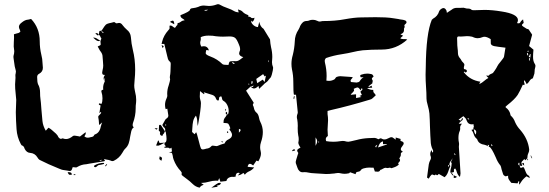

<svg xmlns="http://www.w3.org/2000/svg" viewBox="-20 -798 2576 901"><path d="M456.1 -652.8Q457.5 -644 465.8 -644H467.8Q463.4 -647.9 460.4 -649.9ZM448.7 -42.5 457.5 -45.9 456.5 -48.3 447.8 -45.4ZM471.7 -416 473.1 -433.1Q469.7 -427.7 469.7 -424.3Q469.7 -419.4 471.7 -416ZM442.9 -634.3 441.4 -636.2Q439 -642.6 433.6 -642.6Q431.2 -642.6 427.2 -640.6Q430.2 -637.7 439.9 -630.9Q441.4 -633.3 441.9 -633.8Q442.4 -633.8 442.9 -634.3ZM475.6 -17.1 473.1 -19.5 480.5 -28.3 482.9 -25.9ZM333.5 23.4H325.7L325.2 21L333 19ZM308.1 22.5Q301.8 22.5 297.4 9.8Q307.1 9.8 311.8 11.7Q316.4 13.7 317.4 21.5Q311.5 22.5 308.1 22.5ZM426.8 -13.2Q424.8 -13.2 421.4 -15.1Q421.9 -16.1 421.9 -18.3Q421.9 -20.5 423.3 -22Q443.8 -33.7 467.3 -33.7L468.8 -28.8Q450.2 -23.9 443.8 -23.4Q440.4 -23.4 435.8 -18.3Q431.2 -13.2 426.8 -13.2ZM451.2 -606 451.7 -605.5Q455.6 -616.2 455.6 -618.7Q453.1 -620.1 451.2 -625.5Q448.2 -633.8 442.9 -634.3L446.8 -652.8L456.1 -653.8L460.4 -659.7Q465.3 -666.5 469.7 -673.8Q475.6 -683.1 483.6 -686.3Q491.7 -689.5 501 -690.9Q507.8 -692.4 514.2 -694.3Q518.1 -694.3 520 -692.4Q522.5 -688.5 527.8 -688.5Q530.3 -688.5 532.7 -689.5H533.2Q536.1 -690.4 538.6 -690.4Q548.3 -690.4 554.7 -680.7Q564 -668.5 575.2 -658.7Q592.3 -645.5 594.2 -624Q596.2 -593.3 603.5 -563.5Q614.3 -520.5 614.3 -470.7Q614.3 -447.3 611.8 -423.8L609.9 -397Q609.9 -386.2 612.3 -375.5L614.3 -365.2Q619.1 -347.7 619.1 -329.1Q619.1 -318.8 617.7 -308.6Q616.7 -304.2 616.7 -290Q616.7 -254.4 604 -220.7Q602.5 -215.8 602.5 -210Q602.5 -205.1 607.9 -200.2Q599.6 -195.8 596.2 -182.6L595.7 -180.7Q592.8 -168.9 590.8 -156.7Q588.9 -140.6 584 -125.5Q579.1 -110.4 565.4 -98.1Q562.5 -95.7 554.2 -81.1Q540 -56.2 514.2 -43.5Q510.7 -42 506.8 -42Q503.9 -42 500.5 -43.9Q491.2 -47.9 479 -49.3L467.8 -51.8Q469.7 -48.3 470.9 -46.4Q472.2 -44.4 472.7 -43L472.2 -42.5Q470.7 -41 447.5 -37.8Q424.3 -34.7 400.9 -30.3Q393.1 -28.3 384.8 -27.3Q362.3 -26.4 342.3 -14.2Q339.8 -12.2 336.4 -12.2Q333 -12.2 329.1 -12.9Q325.2 -13.7 321.3 -13.7L317.4 -2.9Q314.5 4.4 307.6 4.4L303.7 3.9L275.4 -0.5Q269.5 -1.5 264.2 -3.9L256.8 -6.8Q206.5 -26.9 165.5 -47.9Q160.2 -51.3 155.8 -59.1Q144 -79.1 121.1 -80.6Q105 -81.5 95.7 -99.6Q94.7 -101.6 94.2 -104Q90.8 -113.3 82.5 -115.7Q81.1 -115.7 78.6 -120.6L77.6 -122.1Q60.1 -154.8 57.6 -191.9Q54.7 -231.4 54.2 -271.5Q54.2 -285.2 55.2 -299.6Q56.2 -314 56.2 -329.1Q55.7 -338.4 51.3 -382.3Q50.8 -389.2 50.8 -402.3L52.7 -433.1L52.2 -444.3Q52.2 -449.2 53.5 -453.1Q54.7 -457 54.7 -462.4Q54.7 -464.8 53.7 -468.3Q48.3 -486.3 46.4 -505.4L43.9 -522.9Q43 -527.3 43 -530.8Q43 -533.7 43.5 -536.1Q46.9 -547.4 46.9 -558.1L44.4 -579.6Q44.4 -593.3 44.9 -600.6Q45.9 -611.3 45.9 -621.1L45.4 -637.2Q51.3 -639.6 56.9 -640.6Q62.5 -641.6 67.1 -643.3Q71.8 -645 75.7 -649.9L72.8 -658.7Q68.8 -666 68.8 -671.9Q68.8 -682.6 81.5 -691.9Q96.7 -704.6 109.9 -705.6Q115.7 -706.1 121.1 -708L126 -709Q166.5 -666.5 166.5 -603.5Q166.5 -572.8 173.8 -542Q179.2 -522 179.7 -500L181.2 -480Q181.2 -461.4 164.1 -452.1Q154.3 -447.3 154.3 -436.5Q154.3 -412.1 158.7 -402.3Q168 -386.7 168 -364.3Q168 -346.2 169.9 -333.5Q171.9 -320.8 174.3 -284.7Q176.3 -257.3 179.2 -230Q181.6 -207 194.8 -184.6L207.5 -198.7L210.9 -196.8Q217.8 -193.8 243.2 -170.4Q247.1 -166.5 250.5 -161.6Q253.4 -153.3 258.8 -149.4Q262.2 -146.5 265.1 -146.5Q269 -146.5 273.9 -148.9Q282.2 -145.5 290 -145.5Q305.2 -145.5 322.3 -159.7Q324.2 -161.1 327.1 -161.6Q332.5 -161.6 348.1 -158.7L355 -157.2L381.8 -177.7L382.3 -173.3Q382.3 -168.9 380.6 -166Q378.9 -163.1 376 -158.2Q382.8 -151.9 392.1 -151.9Q397.9 -151.9 405.3 -154.3Q407.7 -155.3 410.6 -155.3Q417.5 -156.2 420.4 -161.4Q423.3 -166.5 424.8 -167Q447.3 -173.8 453.1 -204.6Q454.1 -209.5 456.5 -215.8L459.5 -223.6L446.3 -212.4Q445.3 -212.4 444.8 -211.9L444.3 -222.7Q443.8 -234.4 441.4 -245.6L440.9 -249.5Q440.9 -253.9 447.8 -259.8Q454.6 -265.6 454.6 -270.5Q454.6 -272.5 454.1 -272.5Q453.6 -272.5 453.6 -272.9H453.1Q452.6 -272.5 452.4 -272.2Q452.1 -272 452.1 -271.7Q452.1 -271.5 446.3 -267.1L452.1 -303.2Q451.7 -303.7 450.2 -303.7Q443.8 -305.7 443.8 -309.1Q443.8 -310.5 444.8 -313Q447.8 -312 456.5 -310.5L457 -312.5Q460.9 -320.3 460.9 -336.9Q460.9 -352.1 456.1 -366.7L455.6 -370.1Q455.6 -376 464.4 -377Q463.9 -380.9 463.9 -385.3Q463.9 -401.4 471.7 -415.5Q466.3 -422.4 466.3 -430.2Q466.3 -438 472.2 -446.3Q463.9 -446.3 461.7 -449Q459.5 -451.7 459.5 -458L461.4 -469.2Q464.4 -480 464.4 -490.7L462.9 -513.2Q461.4 -524.9 461.4 -531.2Q461.4 -544.4 452.6 -555.7Q446.8 -563 442.9 -571.8L438.5 -579.6Q440.4 -581.5 442.4 -582Q450.7 -585 451.7 -586.9Q452.6 -588.9 452.6 -590.8Q452.6 -593.8 451.7 -598.6Q451.2 -601.1 451.2 -606ZM450.7 -606.4Q446.3 -605 443.4 -605Q434.1 -605 422.4 -616.7L417 -621.6H418.9Q425.8 -621.6 431.2 -618.9Q436.5 -616.2 441.9 -612.3Q446.3 -608.9 450.7 -606.4ZM451.2 -606Q450.7 -606 450.7 -606.4H451.2Z M1045.4 -260.7Q1044.9 -260.7 1044.9 -261.2H1045.4ZM1039.6 -278.8 1035.6 -280.3 1039.1 -287.1 1041 -286.6ZM1047.4 -173.3Q1044.9 -175.8 1044.9 -176.8Q1044.9 -178.7 1046.1 -180.2Q1047.4 -181.6 1047.9 -182.6L1051.8 -177.7ZM1026.4 -129.9 1019 -131.8 1020 -135.3 1026.9 -132.8ZM1044.9 -261.2Q1039.6 -261.2 1039.6 -264.2V-267.6Q1040 -269 1040 -271Q1040 -272.5 1038.6 -273.4Q1046.4 -272.5 1046.4 -266.6Q1046.4 -264.2 1044.9 -261.2ZM931.6 -96.7Q936 -96.7 949.2 -100.6Q962.4 -101.6 970.7 -110.8Q973.6 -114.7 978 -114.7Q981.9 -114.7 987.1 -113.5Q992.2 -112.3 996.1 -112.3Q998.5 -112.3 1001 -113.3Q1015.6 -120.1 1034.2 -125Q1038.6 -137.7 1051.8 -143.6Q1068.8 -151.9 1068.8 -164.6Q1068.8 -172.9 1062 -183.1Q1056.6 -188.5 1056.6 -190.9Q1056.6 -193.4 1061 -195.8Q1056.6 -209.5 1051.8 -216.8Q1047.4 -221.2 1028.8 -221.2Q1028.8 -226.6 1029.3 -229Q1029.3 -239.3 1038.6 -249.5Q1042.5 -254.9 1045.4 -260.7Q1046.4 -261.2 1047.9 -261.5Q1049.3 -261.7 1050.8 -263.2Q1053.2 -270 1053.2 -277.8Q1053.2 -286.6 1050.3 -295.9Q1043.9 -314.5 1031.7 -322.8Q1022.9 -327.1 1022 -335Q1021.5 -339.8 1018.6 -345.7Q1007.8 -345.7 1007.8 -335.4Q1007.8 -328.1 1004.4 -326.2Q997.1 -326.2 993.7 -335Q989.3 -348.1 976.6 -352.5L936 -365.2L939.5 -357.4Q938.5 -357.4 937 -356Q931.2 -361.3 918.5 -370.6Q918.5 -359.4 918 -354.7Q917.5 -350.1 917.5 -346.2Q917.5 -336.9 920.4 -328.1Q922.9 -321.3 922.9 -313.5Q922.9 -284.7 908.2 -206.5Q906.2 -216.8 905.8 -226.1Q905.8 -242.2 899.4 -255.4Q889.2 -242.7 886.2 -228.5Q883.3 -214.4 882.8 -199.7Q882.3 -189 881.3 -178.7Q886.7 -173.3 893.1 -168L900.4 -177.7Q903.8 -172.9 908.7 -151.9Q920.9 -101.1 925 -98.9Q929.2 -96.7 931.6 -96.7ZM1164.1 -389.6Q1167 -389.6 1170.9 -396.5L1156.7 -392.1Q1161.6 -389.6 1164.1 -389.6ZM1052.2 -493.2Q1054.7 -505.9 1057.6 -508.5Q1060.5 -511.2 1080.6 -511.2Q1083 -510.7 1085.9 -510.7Q1093.3 -510.7 1099.4 -513.9Q1105.5 -517.1 1110.6 -521.5Q1115.7 -525.9 1121.6 -529.8Q1102.1 -535.6 1102.1 -547.4Q1102.1 -550.8 1103.5 -554.2Q1106.9 -561 1106.9 -567.4Q1106.4 -578.1 1101.6 -587.9Q1091.3 -614.7 1082.5 -620.8Q1073.7 -627 1057.6 -627L1026.4 -626Q1009.8 -626 993.2 -627.9Q980 -630.9 958.5 -630.9Q937 -630.9 921.9 -623.5L922.4 -613.8Q922.4 -610.4 921.4 -607.9Q919.4 -602.1 919.4 -596.7Q919.4 -589.8 924.3 -579.6Q931.6 -581.1 937 -581.1Q954.6 -581.1 960.4 -561.5Q952.1 -563.5 948.2 -563.5Q945.3 -553.7 945.3 -548.3Q945.3 -542.5 959.5 -536.1L967.8 -532.7Q999.5 -521 1023.9 -497.1Q1027.8 -493.2 1052.2 -493.2ZM1187 -407.7 1212.9 -424.3 1221.7 -413.1 1228 -442.9 1221.7 -439.5 1214.8 -450.2 1182.6 -427.7ZM1101.1 -175.3Q1109.4 -184.1 1109.4 -187.5Q1109.4 -190.9 1101.1 -193.4ZM1163.1 -404.3 1166.5 -415 1160.6 -417.5 1159.2 -405.3ZM1077.1 -497.6 1082 -501.5 1070.3 -506.3 1068.8 -503.4ZM945.8 -747.6Q950.7 -747.6 956.5 -752.4L938 -751Q941.4 -747.6 945.8 -747.6ZM1241.2 -506.8V-514.6H1238.8L1239.3 -506.8ZM1148.4 -400.4 1150.4 -403.8 1146.5 -405.8 1145 -403.3ZM757.3 -207 759.3 -207.5V-215.3H756.3ZM917 82.5Q898.4 79.6 883.3 64.5Q870.6 51.8 855.5 41Q842.8 30.8 839.4 28.8Q832 24.4 832 19Q832 16.6 833 13.7Q833 11.2 828.6 5.4Q806.2 -18.1 794.9 -48.8Q791.5 -57.6 790.5 -67.4Q788.1 -80.1 784.9 -81.1Q781.7 -82 778.8 -82L771.5 -81.5L787.1 -86.9L784.7 -105Q782.7 -104 780.3 -102.3Q777.8 -100.6 776.9 -100.6Q773.9 -105 767.6 -105L756.3 -104.5Q752.4 -104.5 749.5 -107.9L758.8 -111.3Q751.5 -117.7 751.5 -123Q751.5 -125.5 752.9 -128.4Q761.2 -130.4 761.2 -143.1L761.7 -144.5Q761.7 -156.7 757.8 -178.7Q757.8 -180.2 754.4 -181.6Q755.4 -185.1 755.4 -188.5Q755.4 -197.3 747.6 -201.7Q746.1 -203.1 741.7 -211.4L754.9 -234.9Q757.3 -239.3 761.2 -241.7Q770 -247.1 770 -255.9L765.1 -288.1L757.3 -285.6Q754.4 -295.9 754.4 -305.7Q754.4 -321.3 761.7 -336.4Q765.1 -343.8 765.1 -348.6L764.6 -357.9Q764.6 -377.9 771.5 -397Q778.3 -419.4 778.3 -425.3Q778.3 -429.7 776.9 -435.5Q776.9 -440.4 777.8 -443.8Q780.3 -451.2 781.2 -499Q781.2 -505.9 776.4 -509.3Q768.6 -515.1 766.1 -529.8Q765.6 -530.3 765.6 -531.2Q763.7 -542 751 -591.8H738.3L740.7 -602.1Q747.6 -631.3 770 -656.2Q775.4 -661.6 775.9 -665Q775.9 -673.3 775.4 -677.2Q778.3 -678.2 780.8 -678.2Q785.2 -678.2 791.5 -672.9Q792 -672.9 792 -672.4Q797.9 -667.5 800.8 -667.5Q803.2 -668.5 807.6 -676.3Q808.1 -677.7 809.6 -678.2Q813.5 -680.2 813.5 -689.5Q821.3 -689.9 828.4 -695.8Q835.4 -701.7 846.7 -703.1Q842.3 -707.5 837.6 -710.2Q833 -712.9 829.8 -716.3Q826.7 -719.7 826.7 -726.6Q870.1 -743.7 871.3 -751.5Q872.6 -759.3 885.3 -759.8Q898.4 -761.2 910.2 -765.6Q922.4 -772 936.5 -772L960 -770Q978.5 -770 996.6 -776.9Q999.5 -778.3 1003.4 -778.3Q1006.8 -778.3 1009.8 -776.9Q1026.9 -767.1 1045.9 -760.7Q1064.9 -754.4 1083 -743.7Q1086.4 -741.7 1100.1 -739.7L1096.7 -753.9Q1112.3 -749 1115.7 -745.6Q1126 -733.9 1140.1 -729Q1146 -727.1 1146 -723.6Q1146 -722.2 1144.5 -720.2Q1146 -719.7 1148.4 -719.5Q1150.9 -719.2 1153.1 -718.8Q1155.3 -718.3 1156.2 -716.8Q1160.2 -712.9 1164.1 -712.9Q1169.4 -712.9 1174.3 -714.8Q1173.3 -709.5 1172.4 -706.1Q1171.4 -702.6 1165 -695.3Q1163.1 -697.3 1160.2 -701.2L1158.7 -695.3Q1161.6 -686 1170.9 -678.7Q1180.2 -671.4 1190.4 -670.9Q1192.4 -681.2 1196.8 -695.8Q1200.7 -672.9 1216.8 -662.6Q1218.3 -661.1 1242.2 -621.1L1247.1 -613.3Q1248.5 -592.8 1252 -576.2Q1257.8 -553.2 1257.8 -530.3Q1257.8 -523.4 1257.1 -517.3Q1256.3 -511.2 1256.3 -506.3Q1256.3 -494.1 1261.2 -482.9Q1261.7 -481.4 1261.7 -479.5Q1261.7 -470.7 1255.4 -447.3Q1252 -436.5 1249.5 -433.6Q1242.7 -427.2 1237.3 -418.9Q1233.4 -414.1 1227.3 -410.2Q1221.2 -406.2 1216.3 -400.4Q1214.8 -398.4 1195.8 -380.9L1193.4 -394Q1191.9 -394 1189.9 -392.1Q1180.2 -382.8 1171.9 -382.8Q1163.6 -382.8 1156.2 -392.1L1134.8 -372.6L1170.4 -316.4Q1170.4 -314 1168.5 -311.3Q1166.5 -308.6 1166.5 -305.7Q1166.5 -303.7 1168 -301.3Q1170.9 -296.9 1171.4 -291.5Q1174.8 -275.4 1185.1 -268.1Q1192.9 -261.2 1196.3 -242.2Q1197.8 -233.9 1201.2 -227.1Q1213.4 -203.6 1213.4 -178.7Q1213.4 -155.3 1204.6 -130.4Q1200.7 -118.7 1200.7 -107.4Q1200.7 -98.1 1203.1 -88.9Q1204.6 -82.5 1204.6 -76.7Q1204.6 -62.5 1192.4 -41L1183.6 -44.4L1168 -21.5Q1158.7 -29.3 1152.8 -29.3Q1144.5 -29.3 1142.1 -15.1Q1149.4 -14.6 1157 -13.7Q1164.6 -12.7 1172.9 -12.2Q1162.1 0.5 1149.4 5.9Q1136.7 11.2 1128.9 22Q1125 15.6 1123 13.7Q1119.6 15.1 1116.7 17.1Q1108.9 23.4 1096.2 25.4Q1096.7 24.4 1105.5 14.2Q1101.6 12.7 1098.1 12.7Q1086.4 12.7 1085.4 31.2Q1080.1 32.2 1074.2 32.2Q1072.3 31.7 1069.8 31.7Q1064.5 31.7 1058.6 33.7Q1044.9 38.6 1042.5 51.3Q1018.6 54.7 1014.2 54.7L1008.8 37.6L1003.4 50.3Q998.5 49.8 993.2 49.8Q977.1 49.8 960.2 54.9Q943.4 60.1 923.3 60.5L936 68.8Q922.9 73.7 920.4 78.1Q918.5 81.1 917 82.5ZM742.2 -160.2Q730.5 -162.1 730.5 -171.4Q731.4 -174.3 731.4 -176.8Q731.4 -180.7 727.1 -183.1Q725.6 -184.1 725.1 -185.1Q726.1 -208.5 726.6 -210.4Q729.5 -212.4 731.4 -212.4Q733.9 -212.4 736.3 -209Q746.1 -193.4 753.9 -182.1Q751.5 -174.8 750 -172.9Q743.2 -167 742.2 -160.2ZM971.7 83Q1000.5 61.5 1004.2 60.8Q1007.8 60.1 1009.3 60.1L1016.6 60.5Q1015.6 66.4 1012 68.6Q1008.3 70.8 1004.2 71.5Q1000 72.3 996.6 73.7L1002.4 78.1ZM722.7 -114.3Q719.2 -114.3 712.4 -115.2L721.7 -138.2H724.6Q726.1 -134.8 727.1 -130.9L729 -127L752.9 -128.4Q726.6 -114.3 722.7 -114.3ZM737.3 -43.5Q727.5 -49.8 727.5 -53.2Q727.5 -57.1 729.5 -64.5Q740.2 -60.1 740.2 -55.7Q740.2 -52.2 737.3 -43.5ZM797.9 -684.1 777.3 -695.3Q786.1 -701.2 790.5 -701.2Q796.9 -701.2 797.9 -684.1ZM714.8 -189.9Q712.9 -189.9 705.1 -195.8L719.2 -196.3Q716.8 -189.9 714.8 -189.9ZM742.7 -572.8 738.3 -586.4Q748 -583 748 -580.1Q748 -577.6 742.7 -572.8ZM754.4 -181.6 753.9 -182.1Q754.4 -182.1 754.4 -181.6Z M1648.9 19.5 1622.6 10.3Q1620.1 15.6 1614.7 15.6Q1606 17.6 1597.2 17.6Q1587.9 17.6 1577.6 15.1Q1572.3 13.7 1565.9 13.7Q1560.1 13.7 1554.2 15.1Q1548.3 16.6 1542.5 16.6Q1526.4 18.6 1509.8 18.6Q1499 18.6 1460.9 15.6Q1437.5 14.6 1425.8 11.7Q1418 9.8 1409.7 9.8L1399.9 10.3Q1391.1 10.3 1384.8 4.2Q1378.4 -2 1376 -10.3L1368.2 -32.2Q1367.7 -35.2 1367.7 -38.6Q1367.7 -42 1376.5 -69.8L1379.9 -80.1Q1374.5 -86.9 1374.5 -91.8Q1374.5 -98.1 1390.1 -105Q1389.2 -106.9 1387.7 -108.9Q1386.2 -110.8 1383.1 -117.2Q1379.9 -123.5 1379.9 -128.9Q1381.8 -136.7 1381.8 -145Q1381.8 -153.8 1379.4 -163.1Q1377 -175.3 1377 -197.3L1377.4 -207Q1377.4 -222.2 1375 -236.8Q1373 -243.2 1373 -249Q1373 -257.3 1376.5 -265.1Q1377.4 -267.6 1377.4 -270.5Q1377.4 -273.4 1371.1 -333.5L1369.1 -353.5H1359.4Q1356.4 -361.8 1356.4 -415.5Q1356.4 -444.3 1350.1 -472.7Q1347.7 -485.4 1347.7 -498.5Q1347.7 -519 1354 -540Q1361.8 -571.3 1363.3 -603.5Q1363.8 -633.8 1380.9 -659.2Q1383.8 -663.6 1385.7 -668.5Q1389.6 -681.6 1400.4 -692.4Q1407.7 -699.7 1420.9 -699.7Q1426.3 -699.7 1432.1 -702.4Q1438 -705.1 1448.7 -705.1Q1459 -705.1 1468.8 -700.2Q1474.6 -696.8 1480.5 -696.8Q1484.4 -696.8 1487.8 -698Q1491.2 -699.2 1496.6 -699.2Q1553.7 -699.2 1596.7 -707.5Q1645 -716.3 1674.8 -716.3Q1697.3 -717.3 1742.2 -717.3Q1764.6 -717.3 1787.1 -716.3Q1809.6 -715.3 1832 -711.4Q1841.3 -709.5 1850.6 -708.5L1854.5 -707.5Q1875 -705.6 1883.8 -700.7Q1887.7 -698.7 1887.7 -691.9Q1886.7 -688.5 1881.3 -684.1L1877.4 -680.2Q1878.9 -675.8 1878.9 -670.9Q1878.4 -668.9 1877.4 -667.2Q1876.5 -665.5 1876 -664.3Q1875.5 -663.1 1875.5 -662.1L1876 -657.2Q1876 -642.1 1858.9 -637.2L1871.6 -630.4L1858.4 -618.7Q1863.3 -614.3 1876 -614.3L1879.9 -614.7Q1885.3 -614.7 1891.1 -612.3Q1839.4 -565.4 1771.5 -565.4Q1721.7 -565.4 1682.6 -562Q1657.7 -559.1 1633.8 -553.2Q1616.7 -548.8 1583.5 -543.5Q1546.4 -538.1 1510.7 -525.9Q1506.8 -523.9 1504.4 -516.6L1503.9 -511.7Q1503.9 -506.8 1504.9 -503.9Q1512.7 -472.7 1512.7 -440.9Q1512.7 -430.2 1511.7 -419.4Q1517.6 -418.5 1523.4 -418.5Q1537.1 -418.5 1548.8 -425.3Q1551.3 -426.8 1553 -429.7Q1554.7 -432.6 1556.4 -434.6Q1558.1 -436.5 1559.8 -437Q1561.5 -437.5 1563 -438Q1569.8 -440.4 1577.1 -440.4Q1597.7 -439.5 1618.7 -437.5L1635.3 -436Q1633.8 -431.6 1629.4 -427.2Q1625 -422.9 1625 -418.9Q1625 -416.5 1627.4 -413.1Q1647 -410.6 1653.3 -410.6Q1665.5 -412.1 1668 -417Q1675.8 -430.2 1686.5 -435.5H1672.4Q1670.4 -439.5 1670.4 -443.4Q1670.9 -446.8 1677.2 -448.2Q1689.9 -452.6 1703.1 -452.6Q1711.4 -452.6 1720.2 -450.7H1720.7Q1724.1 -450.2 1725.8 -449.2Q1727.5 -448.2 1729 -446.3Q1730.5 -444.3 1733.4 -439.5Q1731.9 -437.5 1729.2 -435.3Q1726.6 -433.1 1725.8 -431.2Q1725.1 -429.2 1725.1 -428.2Q1725.1 -425.8 1728 -421.9Q1729 -420.9 1729 -417Q1728.5 -414.1 1727.8 -411.4Q1727.1 -408.7 1727.1 -406.7L1709 -393.1Q1710 -392.6 1711.4 -389.6L1723.6 -396L1726.6 -386.7L1702.6 -384.8Q1713.9 -376 1731.9 -376L1731.4 -371.1Q1731.4 -368.7 1732.9 -365.5Q1734.4 -362.3 1738 -358.9Q1741.7 -355.5 1743.2 -350.6L1729 -337.4L1727.1 -335.9Q1724.1 -332.5 1714.8 -330.1Q1618.2 -300.8 1533.7 -281.7L1517.1 -277.3V-262.7Q1519.5 -248 1519.5 -233.9Q1519.5 -222.7 1518.3 -211.7Q1517.1 -200.7 1517.1 -189.5Q1517.1 -176.3 1518.6 -159.7Q1508.8 -153.8 1508.8 -145Q1508.8 -141.1 1510.7 -135.7Q1527.3 -132.8 1544.4 -132.8Q1561 -132.8 1578.1 -135.7Q1583.5 -136.7 1588.4 -136.7Q1597.2 -136.7 1605.5 -133.8Q1608.4 -132.8 1614.3 -132.8L1623.5 -134.3Q1626 -135.3 1628.4 -135.3Q1640.6 -137.7 1653.3 -141.1Q1680.2 -148.4 1709 -149.9Q1719.2 -149.9 1725.3 -150.4Q1731.4 -150.9 1735.4 -150.9Q1745.1 -150.9 1755.9 -144.5L1759.8 -146.5Q1763.7 -148.9 1766.6 -148.9Q1769 -148.9 1773.4 -146.2Q1777.8 -143.6 1783.7 -143.6Q1793 -143.6 1805.2 -150.4Q1812 -154.3 1816.9 -154.3Q1822.3 -154.3 1828.1 -148.9L1836.9 -142.6V-152.8Q1848.6 -149.9 1859.9 -146L1859.4 -137.2L1861.3 -136.2Q1864.3 -135.7 1866.7 -134.3Q1874.5 -130.9 1874.5 -125Q1874.5 -120.1 1867.7 -111.8Q1860.8 -103.5 1860.8 -98.6Q1860.8 -91.3 1871.1 -85.4Q1860.8 -83 1860.8 -75.2L1861.3 -71.3Q1861.3 -66.4 1856.4 -59.1Q1856.4 -58.1 1855 -56.6L1853.5 -55.2Q1857.4 -50.3 1857.4 -46.9Q1857.4 -40.5 1849.6 -33.7L1848.6 -32.7Q1848.6 -32.2 1848.9 -31Q1849.1 -29.8 1849.9 -28.6Q1850.6 -27.3 1851.1 -26.9V-25.4Q1841.3 -16.1 1826.2 -11.7L1819.3 -9.3Q1818.4 -8.8 1815.9 -8.8H1815.4Q1812.5 -11.2 1809.1 -11.2Q1805.7 -10.7 1803 -10Q1800.3 -9.3 1797.9 -9.3Q1795.9 -9.3 1793.9 -10Q1792 -10.7 1789.6 -10.7Q1784.2 -10.7 1776.4 -5.9Q1771 -2 1765.1 -1Q1761.7 5.9 1758.1 6.8Q1754.4 7.8 1752 7.8Q1749 7.8 1746.8 7.3Q1744.6 6.8 1742.7 6.8L1739.3 7.3L1732.9 -11.2H1722.7L1712.9 -11.7Q1706.5 -11.7 1700.2 -10.7L1693.4 -9.3Q1677.2 -6.8 1672.4 1.5Q1669.4 6.8 1661.1 7.8Q1656.2 8.3 1652.8 10.3Q1649.4 12.2 1648.9 19.5ZM1650.9 -337.9 1675.8 -342.8 1675.3 -343.3Q1672.9 -344.2 1671.4 -345.2Q1669.9 -346.2 1667.5 -347.7L1678.2 -352.5Q1674.3 -361.3 1671.4 -366.7Q1671.9 -370.1 1676.3 -372.8Q1680.7 -375.5 1680.7 -378.9Q1680.7 -381.3 1677.7 -384.8L1671.9 -374Q1664.1 -387.7 1657.2 -387.7Q1653.3 -387.7 1639.6 -380.9Q1641.6 -377.4 1641.6 -374.5Q1641.6 -370.6 1634.3 -363.3Q1628.9 -359.4 1625.5 -353L1650.9 -355.5ZM1753.9 -106 1795.9 -120.1 1796.4 -121.6H1777.3V-134.8Q1767.1 -131.8 1762.5 -124.8Q1757.8 -117.7 1754.9 -108.9ZM1460.9 -113.8Q1468.3 -126 1468.3 -135.3Q1468.3 -143.1 1460.9 -153.3ZM1744.6 -105.5 1750.5 -119.1Q1741.2 -113.3 1741.2 -110.8Q1741.2 -109.9 1744.6 -105.5ZM1474.6 -128.9 1478 -131.3 1476.1 -134.8 1473.1 -131.3ZM1360.8 -334 1356.9 -335.4 1359.4 -346.7 1362.8 -346.2ZM1350.1 -88.4Q1354 -97.2 1359.4 -97.2Q1364.3 -97.2 1364.3 -95.2Q1364.3 -93.3 1364.7 -91.8Q1359.4 -90.8 1350.1 -88.4Z M2464.8 -511.2 2468.8 -530.3Q2462.4 -523.9 2462.4 -519Q2462.4 -515.6 2464.8 -511.2ZM2468.8 -530.3Q2469.2 -537.1 2470.2 -543.5L2467.3 -544.4L2460.9 -530.3ZM2417.5 -21.5V-34.2Q2415 -34.2 2413.1 -33.7Q2412.1 -30.8 2412.1 -27.3Q2412.1 -23.4 2417.5 -21.5ZM2084.5 -13.7 2087.9 -24.4Q2082.5 -23.4 2082.5 -20Q2082.5 -17.6 2084.5 -13.7ZM2212.4 -166Q2214.8 -174.3 2214.8 -179.2Q2214.8 -186.5 2204.1 -191.4Q2204.1 -176.3 2212.4 -166ZM2229.5 -403.3Q2243.2 -410.2 2252.4 -418.5Q2261.7 -426.8 2272 -432.1Q2269.5 -435.1 2261.2 -443.4Q2267.6 -443.4 2272 -442.9Q2273.9 -442.9 2274.4 -443.8Q2277.3 -449.2 2285.2 -451.7Q2290.5 -453.1 2293.9 -456.5Q2301.3 -465.8 2307.6 -476.1Q2308.6 -478 2310.3 -480.7Q2312 -483.4 2313.5 -486.8Q2316.9 -494.6 2329.6 -509.3Q2337.4 -520 2339.4 -522Q2343.8 -526.9 2345.2 -532.2Q2348.1 -547.9 2350.1 -563L2352.1 -574.2Q2314 -578.6 2299.6 -581.5Q2285.2 -584.5 2283.2 -593.3Q2282.7 -595.2 2282.7 -614.3Q2265.1 -625.5 2253.4 -625.5Q2248.5 -625.5 2243.7 -623.5Q2232.4 -618.7 2221.7 -618.7Q2210 -618.7 2198.7 -624.5Q2197.3 -625.5 2196 -625.5Q2194.8 -625.5 2193.8 -626Q2182.6 -628.4 2171.4 -628.4Q2164.6 -628.4 2157.2 -627.4Q2149.9 -626.5 2142.6 -626.5L2132.3 -627Q2125 -627 2125 -618.2Q2125.5 -610.4 2125.5 -602.1Q2125.5 -583.5 2127.4 -569.8Q2128.9 -560.5 2128.9 -550.3Q2128.9 -534.7 2139.2 -523.9Q2142.6 -520 2145 -514.9Q2147.5 -509.8 2153.3 -504.6Q2159.2 -499.5 2159.2 -493.2Q2159.2 -490.7 2158 -487.8Q2156.7 -484.9 2156.7 -482.4L2157.2 -474.1L2162.6 -472.7Q2170.9 -471.2 2170.9 -464.4Q2170.9 -460 2165 -457.5L2158.7 -462.4L2156.2 -459.5Q2185.5 -421.4 2234.9 -414.6Q2231 -410.6 2230.7 -408.2Q2230.5 -405.8 2229.5 -403.3ZM2454.6 -538.1 2459 -539.1 2456.5 -549.3 2452.6 -548.8ZM2287.6 -111.8 2291.5 -115.7 2286.1 -121.1 2284.2 -119.6ZM2179.7 -236.8 2182.1 -239.3 2175.8 -244.1 2173.8 -241.7ZM2457 -554.7 2461.4 -557.1 2459.5 -560.5Q2457.5 -560.1 2456.3 -559.1Q2455.1 -558.1 2454.6 -558.1ZM2115.2 -69.8 2117.7 -71.3 2113.3 -78.6 2110.4 -76.7ZM2107.9 25.4Q2102.5 25.4 2099.1 18.1L2095.2 13.2Q2101.1 13.2 2104 18.8Q2106.9 24.4 2109.9 24.9ZM2439.9 -20.5 2428.7 -30.3 2438 -33.7ZM2454.1 -45.4 2455.6 -54.2Q2457 -52.7 2458.5 -49.8Q2458.5 -47.4 2454.1 -45.4ZM2415.5 68.4 2416.5 52.7 2414.1 51.8Q2412.1 54.2 2408.7 62.5L2379.4 60.1Q2369.6 47.9 2366.9 42.7Q2364.3 37.6 2364.3 31.7L2364.7 26.4Q2356 29.3 2351.1 29.3Q2342.8 24.9 2340.8 19Q2336.9 8.8 2334 -2.4Q2330.6 -19 2328.6 -21Q2314.9 -37.6 2307.1 -58.1Q2286.1 -106 2276.4 -108.4L2272.9 -109.9Q2275.4 -112.3 2275.4 -114.7Q2274.4 -116.7 2271 -118.2Q2271 -118.7 2270.5 -118.7Q2270 -118.2 2269.3 -118.2Q2268.6 -118.2 2268.1 -117.7Q2270.5 -113.8 2271 -111.3Q2262.2 -116.7 2253.4 -118.7Q2228 -122.1 2220.7 -140.6Q2219.2 -146 2216.3 -147.5Q2207 -154.8 2202.6 -169.4Q2199.7 -179.7 2192.4 -188.5L2203.6 -191.9L2200.2 -196.8Q2203.6 -199.2 2203.6 -204.1Q2203.6 -206.1 2202.9 -208Q2202.1 -210 2202.1 -212.4L2202.6 -215.3Q2197.8 -214.4 2193.8 -214.4Q2177.2 -214.4 2170.9 -230Q2167.5 -239.7 2164.1 -243.4Q2160.6 -247.1 2154.3 -252.9L2131.8 -236.3Q2139.2 -233.9 2143.1 -231.9L2148.9 -244.6Q2151.9 -242.7 2151.9 -239.7Q2151.9 -234.4 2144.8 -230Q2137.7 -225.6 2132.8 -217.3H2148.4Q2139.2 -209.5 2139.2 -199.2L2139.6 -195.3Q2139.6 -189 2137.7 -184.1Q2131.3 -171.4 2131.3 -149.9Q2131.3 -138.7 2133.8 -127.4Q2134.3 -125 2134.3 -122.1Q2134.3 -119.1 2133.8 -116Q2133.3 -112.8 2133.3 -108.9Q2137.2 -38.1 2141.1 15.6Q2141.1 20.5 2139.6 26.4Q2138.7 28.8 2138.2 32.2Q2128.9 24.9 2123.5 9.3Q2121.6 0 2116.2 -7.3Q2109.9 -5.4 2109.9 0L2110.4 3.4Q2110.4 7.8 2109.9 9.3L2095.2 13.2Q2093.3 11.2 2093.3 7.3Q2093.3 3.4 2094.2 -1.5Q2099.6 -18.1 2099.6 -32.2Q2099.6 -34.2 2097.9 -35.2Q2096.2 -36.1 2095.7 -36.6L2104.5 -55.7Q2090.8 -37.6 2089.8 -32.2Q2088.9 -29.3 2088.9 -24.4Q2089.4 -23.4 2091.3 -21.7Q2093.3 -20 2093.3 -18.1Q2088.9 -9.8 2085.9 -0.2Q2083 9.3 2078.9 17.8Q2074.7 26.4 2066.4 33.7Q2044.9 21 2039.1 18.1Q2034.2 24.4 2031.2 24.4Q2028.3 24.4 2025.4 20Q2022.5 24.4 2018.6 24.4L2007.3 20.5Q1998.5 27.3 1991.7 40.5L1983.9 35.2Q1985.4 26.4 1986.3 17.1Q1988.8 -5.4 1992.2 -26.9Q1994.1 -37.6 1999.5 -47.4Q2002.4 -52.2 2002.4 -57.6Q2002.4 -60.5 2001.5 -63.5Q1999 -68.8 1999 -74.7Q1999 -84 2004.9 -94.2Q2008.8 -82.5 2008.8 -81.5Q2012.7 -85 2012.7 -88.4Q2012.7 -91.8 2011.2 -94.7Q2001 -113.8 2001 -138.2Q1999.5 -153.3 1997.6 -207.5Q1997.1 -236.8 1995.1 -265.6Q1993.7 -281.2 1986.8 -305.7Q1981.4 -324.2 1981.4 -334.5Q1981.4 -362.3 1979.2 -390.6Q1977.1 -418.9 1977.1 -447.8L1978 -482.9Q1979.5 -641.1 2006.3 -705.1Q2008.3 -707.5 2012.2 -710.4Q2034.2 -722.2 2041 -745.6Q2043.5 -751.5 2050 -755.9Q2056.6 -760.3 2061 -760.3Q2065.9 -760.3 2070.3 -755.9Q2076.2 -749 2076.2 -742.7L2077.1 -737.8Q2095.2 -749 2100.1 -752.9Q2109.4 -761.2 2125 -761.2H2141.6Q2146 -761.7 2155.3 -761.7Q2159.7 -761.2 2164.1 -759.5Q2168.5 -757.8 2174.8 -757.8Q2181.2 -757.8 2185.1 -756.6Q2189 -755.4 2192.9 -752Q2195.3 -750 2204.1 -750Q2237.8 -751.5 2254.4 -751.5Q2289.6 -751.5 2334 -744.1Q2410.6 -732.4 2410.6 -703.6Q2410.6 -697.3 2406.2 -689.5Q2410.2 -688.5 2413.6 -688.5Q2419.4 -688.5 2421.9 -693.6Q2424.3 -698.7 2429.2 -702.6Q2432.1 -704.6 2434.6 -707Q2437 -696.8 2437.5 -690.4Q2429.7 -684.1 2429.2 -681.2Q2429.2 -676.8 2436 -672.9Q2440.4 -670.9 2443.8 -668Q2451.7 -661.6 2457.5 -661.6Q2461.4 -661.1 2467.8 -649.4Q2477.1 -636.2 2477.1 -634.8Q2467.8 -597.7 2462.9 -582Q2472.7 -574.7 2483.4 -564.9Q2481.4 -543.5 2481.4 -531.7Q2481.4 -511.2 2488.8 -499.5Q2491.7 -496.1 2492.7 -490.2Q2492.7 -483.9 2490.7 -478Q2488.8 -472.2 2488.8 -463.4Q2488.8 -452.1 2484.4 -442.4Q2482.9 -438.5 2481.7 -434.3Q2480.5 -430.2 2479 -429.7Q2470.7 -428.2 2463.4 -416Q2459 -408.7 2451.7 -403.3L2441.9 -421.4Q2439 -418.9 2439 -416.5Q2439 -412.1 2440.2 -409.2Q2441.4 -406.2 2441.9 -403.8Q2441.9 -400.9 2439.5 -398.4L2433.6 -400.9Q2419.4 -369.1 2409.2 -352.5Q2395 -331.5 2361.3 -305.2L2352.5 -297.4L2353 -293.9Q2372.6 -280.3 2376 -256.8Q2377 -256.3 2377 -255.4Q2391.1 -242.7 2397 -225.1Q2405.8 -205.1 2420.9 -189Q2457.5 -147 2463.4 -96.7Q2463.4 -87.4 2460 -80.6Q2454.6 -69.3 2454.6 -56.6H2455.1L2445.8 -45.9Q2444.8 -47.9 2439.9 -51.3Q2438 -48.3 2434.8 -45.7Q2431.6 -43 2429.2 -40Q2426.8 -37.1 2426.8 -33.2Q2426.8 -31.7 2430.7 -19L2418 -21L2423.3 -9.3Q2432.6 -13.7 2436 -13.7Q2438.5 -12.7 2440.9 -6.3Q2441.4 -4.4 2442.4 -2.9L2446.3 6.8Q2452.1 23.4 2462.9 27.3Q2463.4 27.3 2466.3 37.6L2450.7 29.3Q2433.1 43 2425.3 56.2Q2419.9 65.9 2415.5 68.4ZM2114.3 37.1Q2111.3 37.1 2108.4 34.7L2110.4 24.9Q2112.8 26.4 2116.2 27.8Q2119.6 29.3 2124.5 31.7Q2119.1 37.1 2114.3 37.1ZM2475.1 -55.2 2469.7 -67.4 2471.7 -68.4 2477.5 -56.2ZM2094.2 13.2V12.7H2094.7Z"/></svg>

Font: Pinzelan
Style: Regular
Weight: 400
Designer: GGBot
Version: 1.01